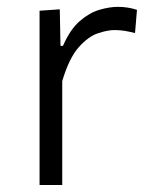

<svg xmlns="http://www.w3.org/2000/svg" viewBox="-20 -526 436 546"><path d="M92.5 0V-495.5L150 -499.5L152 -395.5H159Q179.5 -442.5 207 -466.2Q234.5 -490 263 -498.2Q291.5 -506.5 315 -506.5Q344 -506.5 369.5 -498L364 -432Q348 -436 335.2 -438.2Q322.5 -440.5 305 -440.5Q286 -440.5 258.8 -431.5Q231.5 -422.5 204 -391.8Q176.5 -361 157 -295.5V0Z"/></svg>

Font: Commissioner Light
Style: Regular
Weight: 300
Designer: Kostas Bartsokas
Foundry: Kostas Bartsokas
Version: Version 1.000; ttfautohint (v1.8.3)